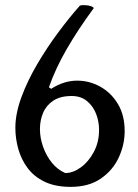

<svg xmlns="http://www.w3.org/2000/svg" viewBox="-20 -689 540 750"><path d="M256 41Q196 41 154.5 21Q113 1 88 -32.5Q63 -66 51.5 -107Q40 -148 40 -190Q40 -245 63.5 -309Q87 -373 125.5 -438.5Q164 -504 208 -563Q252 -622 292 -667Q298 -669 305 -669Q323 -669 334.5 -665Q346 -661 346 -657Q285 -574 241 -498Q197 -422 171 -348L180 -342Q229 -374 282 -374Q329 -374 371.5 -350.5Q414 -327 440.5 -283Q467 -239 467 -177Q467 -124 444 -74Q421 -24 374 8.5Q327 41 256 41ZM235 -13Q265 -13 295.5 -35Q326 -57 346.5 -95.5Q367 -134 367 -182Q367 -214 355.5 -244Q344 -274 320 -294Q296 -314 260 -314Q216 -314 188.5 -296Q161 -278 148.5 -248.5Q136 -219 136 -185Q136 -150 148.5 -115Q161 -80 183 -53Q205 -26 235 -13Z"/></svg>

Font: Julee
Style: Regular
Weight: 400
Designer: Julian Tunni
Foundry: Julian Tunni
Version: Version 1.002; ttfautohint (v1.8.4.7-5d5b);gftools[0.9.23]